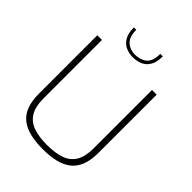

<svg xmlns="http://www.w3.org/2000/svg" viewBox="-260 -1056 1191 1191"><g transform="rotate(45 335.0 -461.0)"><path d="M335 6Q273 6 224.5 -5.5Q176 -17 142.5 -43Q109 -69 92 -113Q75 -157 75 -222V-733H116V-223Q116 -147 142 -105.5Q168 -64 217 -47.5Q266 -31 335 -31Q404 -31 453.5 -47.5Q503 -64 529 -105.5Q555 -147 555 -223V-733H596V-222Q596 -157 578.5 -113Q561 -69 527.5 -43Q494 -17 445.5 -5.5Q397 6 335 6ZM327 -792Q295 -792 266.5 -804Q238 -816 219.5 -846Q201 -876 201 -928H222Q222 -865 253 -838.5Q284 -812 327 -813Q374 -814 403.5 -839Q433 -864 433 -928H455Q455 -874 436 -844.5Q417 -815 388 -803.5Q359 -792 327 -792Z"/></g></svg>

Font: Exo Thin ExtraLight
Style: Regular
Weight: 250
Version: Version 2.000